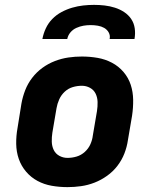

<svg xmlns="http://www.w3.org/2000/svg" viewBox="-20 -760 640 788"><path d="M257 8Q224 8 192.5 2.5Q161 -3 134 -17.5Q107 -32 87 -55.5Q67 -79 57 -108Q47 -137 46.5 -169.5Q46 -202 52 -235L68 -335Q73 -363 83.5 -390Q94 -417 112 -440.5Q130 -464 154 -481.5Q178 -499 205.5 -509.5Q233 -520 260.5 -524Q288 -528 316 -528Q349 -528 380.5 -522.5Q412 -517 439.5 -502.5Q467 -488 487 -464.5Q507 -441 516.5 -412Q526 -383 526.5 -350.5Q527 -318 522 -285L505 -185Q501 -157 490.5 -130Q480 -103 462 -79.5Q444 -56 419.5 -38.5Q395 -21 368 -10.5Q341 0 313 4Q285 8 257 8ZM257 -112Q276 -112 294.5 -117.5Q313 -123 328 -136.5Q343 -150 351 -168Q359 -186 361 -204L378 -304Q381 -323 380.5 -341.5Q380 -360 372.5 -375.5Q365 -391 349.5 -399.5Q334 -408 316 -408Q297 -408 278.5 -402.5Q260 -397 245.5 -383.5Q231 -370 223 -352Q215 -334 212 -316L195 -216Q192 -197 192.5 -178.5Q193 -160 200.5 -144.5Q208 -129 223.5 -120.5Q239 -112 257 -112ZM154 -600Q158 -622 168 -643.5Q178 -665 194.5 -682Q211 -699 232.5 -710.5Q254 -722 276.5 -728.5Q299 -735 321.5 -737.5Q344 -740 366 -740Q388 -740 409.5 -737.5Q431 -735 451.5 -728.5Q472 -722 489.5 -710.5Q507 -699 518.5 -682Q530 -665 533 -643.5Q536 -622 532 -600H430Q433 -615 426 -627Q419 -639 407.5 -645.5Q396 -652 381.5 -654.5Q367 -657 352 -657Q337 -657 322.5 -654.5Q308 -652 293.5 -645.5Q279 -639 269 -627Q259 -615 256 -600Z"/></svg>

Font: Iosevka Aile Heavy
Style: Italic
Weight: 900
Italic angle: -9°
Designer: Belleve Invis
Foundry: Belleve Invis
Version: Version 31.1.0; ttfautohint (v1.8.4)